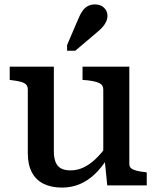

<svg xmlns="http://www.w3.org/2000/svg" viewBox="-20 -840 710 870"><path d="M224 -538V-155Q224 -126 231.5 -106.5Q239 -87 255.5 -77.5Q272 -68 301 -68Q330 -68 358 -81Q386 -94 413.5 -120Q441 -146 469 -186L468 -124Q441 -81 409.5 -51Q378 -21 341 -5.5Q304 10 261 10Q213 10 178 -7Q143 -24 124.5 -59Q106 -94 106 -145V-435Q106 -455 89.5 -463.5Q73 -472 37 -476L24 -478V-538ZM566 -538V-97Q566 -84 575 -77Q584 -70 600.5 -66Q617 -62 639 -60L645 -58V0H466L454 -119L448 -125V-435Q448 -455 430 -463.5Q412 -472 377 -476L354 -478V-538ZM335 -755Q343 -775 353.5 -790Q364 -805 378 -812.5Q392 -820 410 -820Q436 -820 451.5 -805Q467 -790 467 -768Q467 -755 461 -742Q455 -729 444.5 -717Q434 -705 420 -694L321 -610H284V-636Z"/></svg>

Font: Roboto Serif Medium
Style: Regular
Weight: 500
Designer: Greg Gazdowicz
Foundry: Commercial Type
Version: Version 1.008